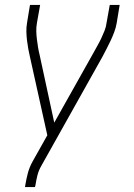

<svg xmlns="http://www.w3.org/2000/svg" viewBox="-20 -550 540 775"><path d="M81 205 82 198Q86 173 92.5 148.5Q99 124 112 101L171 -4L101 -320Q97 -337 94 -353.5Q91 -370 89 -387Q87 -404 86.5 -421.5Q86 -439 89 -457L101 -530H142L129 -457Q126 -440 126.5 -423.5Q127 -407 129 -391Q131 -375 133.5 -359.5Q136 -344 140 -328L199 -55L358 -338Q366 -353 374 -367Q382 -381 389 -396Q396 -411 402 -426Q408 -441 410 -457L423 -530H463L451 -457Q448 -439 441.5 -421.5Q435 -404 427 -387Q419 -370 410.5 -353.5Q402 -337 393 -320L147 119Q136 138 131 158Q126 178 123 198L121 205Z"/></svg>

Font: iosevka_custom_sans_ss08 XLt
Style: Italic
Weight: 200
Italic angle: -10°
Designer: Belleve Invis
Foundry: Belleve Invis
Version: Version 10.3.0; ttfautohint (v1.8.3)